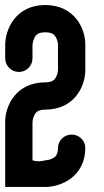

<svg xmlns="http://www.w3.org/2000/svg" viewBox="-28 -737 412 757"><path d="M308.3 -153.9C308.3 -182.9 284.2 -206.4 254.5 -206.4C224.8 -206.4 200.7 -182.9 200.7 -153.9C200.7 -125.9 189.8 -118 180 -112.8C167.1 -105.9 151.7 -104.9 150.2 -104.8C133.5 -99.9 116.8 -99.9 100.1 -104.8V-255.6C100.1 -255.6 100.5 -269.6 107.4 -283C112.6 -293.3 120.8 -304.8 150.4 -304.8C266 -304.8 308.3 -397.9 308.3 -459.9V-562.1C308.3 -624.1 266 -717.2 150.4 -717.2C34.8 -717.2 -7.5 -622.4 -7.5 -559.3V-507.2C-7.5 -477.6 16.5 -453.3 46.3 -453.3C76 -453.3 100.1 -477.4 100.1 -507.1V-559.2C100.1 -559.2 100.6 -573.5 107.4 -587.3C112.6 -597.8 120.8 -609.6 150.4 -609.6C179.1 -609.6 187.2 -599.1 192.5 -589.7C199.8 -576.7 200.6 -562.4 200.7 -561V-460.9C200.7 -460.9 200.2 -447.1 193.4 -433.8C188.2 -423.7 180 -412.3 150.4 -412.3C34.8 -412.3 -7.5 -319.2 -7.5 -257.2V0.1H150.4C213.5 0.1 308.3 -41.2 308.3 -153.9Z"/></svg>

Font: Cactron
Style: Bold
Weight: 900
Version: Version 1.0